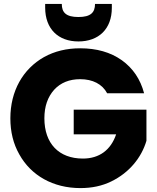

<svg xmlns="http://www.w3.org/2000/svg" viewBox="-20 -957 802 982"><path d="M79 -167C139 -59 252 5 391 5C450 5 502 -6 549 -29C642 -74 704 -152 729 -237V-396H357V-270H574C547 -190 488 -146 404 -146C281 -146 207 -223 207 -352C207 -413 224 -461 257 -498C290 -534 335 -552 390 -552C454 -552 503 -527 528 -480H717C698 -552 660 -608 603 -649C545 -690 474 -710 390 -710C321 -710 259 -695 205 -665C97 -604 33 -491 33 -352C33 -283 48 -221 79 -167ZM211 -937V-918C211 -809 278 -745 381 -745C484 -745 552 -808 552 -917V-937H466C466 -893 444 -870 381 -870C318 -870 296 -893 296 -937Z"/></svg>

Font: Poppins
Style: Bold
Weight: 700
Designer: Ninad Kale (Devanagari), Jonny Pinhorn (Latin)
Foundry: Indian Type Foundry
Version: 4.004